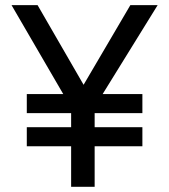

<svg xmlns="http://www.w3.org/2000/svg" viewBox="-20 -718 650 738"><path d="M24.4 -698.2H124.5L301.3 -392.1L481 -698.2H585.9L374.5 -356.4H527.3V-283.2H343.8V-229H527.3V-155.8H343.8V0H253.4V-155.8H83V-229H253.4V-283.2H83V-356.4H223.1Z"/></svg>

Font: Sansation
Style: Regular
Weight: 400
Designer: Bernd Montag
Version: Version 1.301